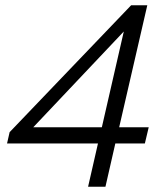

<svg xmlns="http://www.w3.org/2000/svg" viewBox="-20 -710 615 730"><path d="M433.1 -226.1H545.4L530.8 -164.6H418.5L380.9 0H314.9L352.5 -164.6H6.8L16.6 -207.5L478.5 -689.9H540ZM367.2 -226.1 450.7 -590.3 106.4 -226.1Z"/></svg>

Font: HK Grotesk Legacy
Style: Italic
Weight: 400
Italic angle: -13°
Designer: Alfredo Marco Pradil
Foundry: Hanken Design Co.
Version: Version 2.022;PS 002.022;hotconv 1.0.88;makeotf.lib2.5.64775